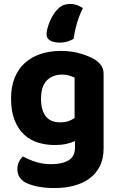

<svg xmlns="http://www.w3.org/2000/svg" viewBox="-20 -754 601 973"><path d="M272 -707Q287 -723 302.5 -728.5Q318 -734 336 -734Q354 -734 370.5 -728Q387 -722 400 -713Q380 -672 369 -633.5Q358 -595 353 -557Q339 -549 321.5 -543.5Q304 -538 284 -538Q253 -538 234.5 -548.5Q216 -559 216 -581Q216 -595 221 -612.5Q226 -630 233.5 -647.5Q241 -665 251 -681Q261 -697 272 -707ZM360 -39Q340 -30 315 -24.5Q290 -19 258 -19Q213 -19 172.5 -31.5Q132 -44 102 -72Q72 -100 54 -145Q36 -190 36 -255Q36 -314 54 -359Q72 -404 105.5 -434.5Q139 -465 185.5 -480.5Q232 -496 289 -496Q345 -496 391.5 -481.5Q438 -467 464 -450Q483 -437 494 -420.5Q505 -404 505 -379V-2Q505 50 486 88Q467 126 433.5 150.5Q400 175 355 187Q310 199 258 199Q204 199 164.5 190Q125 181 102 167Q68 143 68 103Q68 82 77 64.5Q86 47 97 39Q125 55 161.5 66.5Q198 78 239 78Q295 78 327.5 58.5Q360 39 360 -6ZM285 -134Q309 -134 326.5 -140Q344 -146 358 -156V-361Q346 -366 331.5 -371Q317 -376 295 -376Q247 -376 217.5 -346.5Q188 -317 188 -254Q188 -220 195.5 -197Q203 -174 216 -160Q229 -146 246.5 -140Q264 -134 285 -134Z"/></svg>

Font: Baloo Bhaina 2
Style: Bold
Weight: 700
Designer: Yesha Goshar, Manish Minz, Shuchita Grover and Ek Type
Foundry: Ek Type
Version: Version 1.640;hotconv 1.0.111;makeotfexe 2.5.65597; ttfautoh